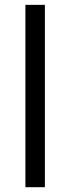

<svg xmlns="http://www.w3.org/2000/svg" viewBox="-20 -780 293 800"><path d="M167 0H85.9V-759.8H167Z"/></svg>

Font: HunimalSansv1.5
Style: Regular
Weight: 400
Foundry: Ascender Corporation
Version: Version 1.10